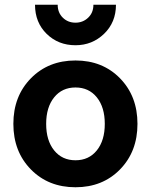

<svg xmlns="http://www.w3.org/2000/svg" viewBox="-20 -770 633 806"><path d="M483.9 -58.8Q410.6 16.1 296.9 16.1Q183.1 16.1 109.6 -58.8Q36.1 -133.8 36.1 -250Q36.1 -366.2 109.6 -441.2Q183.1 -516.1 296.9 -516.1Q410.6 -516.1 483.9 -441.2Q557.1 -366.2 557.1 -250Q557.1 -133.8 483.9 -58.8ZM207.3 -138.7Q240.7 -97.2 296.9 -97.2Q353 -97.2 386.5 -138.7Q419.9 -180.2 419.9 -250Q419.9 -319.8 386.5 -361.3Q353 -402.8 296.9 -402.8Q240.7 -402.8 207.3 -361.3Q173.8 -319.8 173.8 -250Q173.8 -180.2 207.3 -138.7ZM296.9 -580.1Q224.6 -580.1 175.8 -627.9Q127 -675.8 127 -750H222.2Q222.2 -716.8 243.7 -695.8Q265.1 -674.8 296.9 -674.8Q328.1 -674.8 350.1 -695.8Q372.1 -716.8 372.1 -750H466.8Q466.8 -676.3 417 -628.2Q367.2 -580.1 296.9 -580.1Z"/></svg>

Font: Uncut Sans
Style: Bold
Weight: 700
Designer: Kasper Nordkvist
Foundry: UNCUT.wtf
Version: Version 1.304;Glyphs 3.2 (3246)